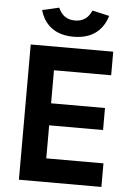

<svg xmlns="http://www.w3.org/2000/svg" viewBox="-60 -946 676 990"><g transform="rotate(5 278.0 -451.0)"><path d="M76 0H503V-122H207V-293H486V-407H207V-578H503V-700H76ZM292 -759C386 -759 443 -805 466 -882L378 -902C362 -864 334 -843 292 -843C250 -843 222 -864 206 -902L119 -882C141 -805 198 -759 292 -759Z"/></g></svg>

Font: Finlandica SemiBold
Style: Regular
Weight: 600
Designer: Niklas Ekholm, Juho Hiilivirta, Jaakko Suomalainen
Foundry: Helsinki Type Studio
Version: Version 2.000;Glyphs 3.2 (3202)